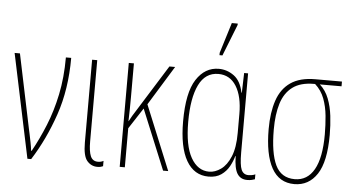

<svg xmlns="http://www.w3.org/2000/svg" viewBox="-53 -867 1793 970"><g transform="rotate(5 844.0 -381.5)"><path d="M116 0 5 -527H32L110 -153Q112 -145 116 -125.5Q120 -106 124.5 -83.5Q129 -61 131 -42H134Q169 -105 199 -178.5Q229 -252 247 -338.5Q265 -425 265 -527H292Q292 -367 247.5 -237Q203 -107 135 0Z M471 10Q440 10 419 -14.5Q398 -39 398 -107V-527H424V-115Q424 -65 434.5 -40.5Q445 -16 472 -16Q488 -16 500 -23V4Q496 6 489 8Q482 10 471 10Z M819 -527 696 -327 830 0H804L679 -304L610 -198V0H584V-527H610V-354Q610 -327 609.5 -296Q609 -265 608 -234H609Q617 -249 624.5 -262Q632 -275 642 -290L790 -527Z M1035 10Q962 10 922.5 -58Q883 -126 883 -257Q883 -403 926.5 -470Q970 -537 1040 -537Q1082 -537 1117 -511.5Q1152 -486 1164 -427H1166L1169 -527H1189V-126Q1189 -62 1199.5 -38.5Q1210 -15 1235 -15Q1242 -15 1252 -16.5Q1262 -18 1270 -22V3Q1264 5 1254.5 7.5Q1245 10 1231 10Q1197 10 1180.5 -16.5Q1164 -43 1163 -105H1161Q1154 -79 1139.5 -52.5Q1125 -26 1099.5 -8Q1074 10 1035 10ZM1036 -15Q1066 -15 1095.5 -36Q1125 -57 1144 -102.5Q1163 -148 1163 -222V-319Q1163 -408 1131 -459.5Q1099 -511 1040 -511Q974 -511 941.5 -444.5Q909 -378 909 -257Q909 -136 943.5 -75.5Q978 -15 1036 -15ZM1037 -606V-618L1085 -773H1115V-766L1052 -606Z M1470 10Q1393 10 1355 -58.5Q1317 -127 1317 -256Q1317 -340 1337.5 -401Q1358 -462 1405 -494.5Q1452 -527 1530 -527H1665V-503H1555Q1585 -476 1600.5 -436Q1616 -396 1621.5 -349Q1627 -302 1627 -253Q1627 -117 1585 -53.5Q1543 10 1470 10ZM1470 -15Q1534 -15 1568 -75Q1602 -135 1602 -253Q1602 -301 1597.5 -347.5Q1593 -394 1578 -434Q1563 -474 1531 -503H1525Q1457 -503 1417 -473Q1377 -443 1360 -388Q1343 -333 1343 -256Q1343 -137 1372 -76Q1401 -15 1470 -15Z"/></g></svg>

Font: Noto Sans ExtraCondensed Thin
Style: Regular
Weight: 100
Width: 2
Designer: Monotype Design Team
Foundry: Monotype Imaging Inc.
Version: Version 2.013; ttfautohint (v1.8.4.7-5d5b)